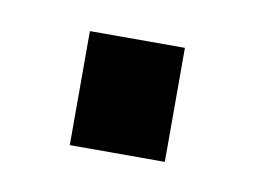

<svg xmlns="http://www.w3.org/2000/svg" viewBox="-32 -160 264 199"><g transform="rotate(10 100.0 -60.0)"><path d="M50 -120H150V0H50Z"/></g></svg>

Font: Graduate
Style: Regular
Weight: 400
Version: Version 1.001